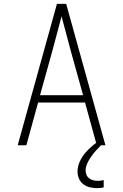

<svg xmlns="http://www.w3.org/2000/svg" viewBox="-20 -755 640 998"><path d="M72 0 140 -245 276 -735H324L528 0H483L422 -222H178L117 0ZM188 -260H412L348 -490Q336 -535 324 -580Q312 -625 300 -670Q288 -625 276 -580Q264 -535 252 -490ZM484 223Q466 223 447 218.5Q428 214 413 202.5Q398 191 390.5 173.5Q383 156 383 137Q383 110 394.5 85Q406 60 423.5 39.5Q441 19 461.5 2Q482 -15 505 -30V0Q491 14 478 28.5Q465 43 453.5 59.5Q442 76 433.5 94.5Q425 113 425 132Q425 144 430 155Q435 166 444.5 172.5Q454 179 465 182Q476 185 488 185Q496 185 504 184Q512 183 519 181V219Q511 221 502 222Q493 223 484 223Z"/></svg>

Font: Iosevka SS04 XLt Ex
Style: Regular
Weight: 200
Width: 7
Monospace: yes
Designer: Belleve Invis
Foundry: Belleve Invis
Version: Version 19.0.0; ttfautohint (v1.8.4)